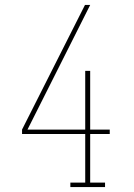

<svg xmlns="http://www.w3.org/2000/svg" viewBox="-20 -755 540 775"><path d="M264 0V-18H324V-214H69V-232L323 -735H344L340 -727L91 -232H324V-469H344V-232H423V-214H344V-18H404V0Z"/></svg>

Font: Iosevka Curly Slab Thin
Style: Regular
Weight: 100
Monospace: yes
Designer: Belleve Invis
Foundry: Belleve Invis
Version: Version 22.1.2; ttfautohint (v1.8.4)